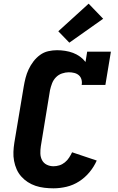

<svg xmlns="http://www.w3.org/2000/svg" viewBox="-20 -1016 640 1044"><path d="M271 8Q246 8 221 5Q196 2 173.5 -5.5Q151 -13 131 -26Q111 -39 95.5 -56.5Q80 -74 70.5 -95.5Q61 -117 56.5 -141Q52 -165 53 -190Q54 -215 58 -240L109 -545Q113 -569 119 -592.5Q125 -616 135.5 -638.5Q146 -661 161.5 -681.5Q177 -702 197.5 -717Q218 -732 242 -737.5Q266 -743 290 -743Q312 -743 334.5 -739.5Q357 -736 377 -728.5Q397 -721 414.5 -708.5Q432 -696 445 -679L454 -735H583L553 -554H424Q427 -569 423 -583.5Q419 -598 408.5 -607Q398 -616 383.5 -619.5Q369 -623 354 -623Q336 -623 317 -616.5Q298 -610 284 -595.5Q270 -581 263 -562.5Q256 -544 252 -526L202 -221Q199 -201 199.5 -181.5Q200 -162 208.5 -145.5Q217 -129 234 -120.5Q251 -112 271 -112Q287 -112 303 -117Q319 -122 332.5 -133Q346 -144 355.5 -158.5Q365 -173 372 -188L506 -143Q491 -109 466.5 -79.5Q442 -50 410 -29.5Q378 -9 342 -0.5Q306 8 271 8ZM357 -784 297 -846 462 -996 541 -914Z"/></svg>

Font: Iosevka Curly Slab HvEx
Style: Italic
Weight: 900
Width: 7
Italic angle: -9°
Monospace: yes
Designer: Belleve Invis
Foundry: Belleve Invis
Version: Version 11.1.0; ttfautohint (v1.8.3)